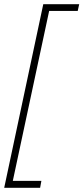

<svg xmlns="http://www.w3.org/2000/svg" viewBox="-39 -735 397 914"><path d="M-19 159H152L158 126H22L195 -683H331L338 -715H167Z"/></svg>

Font: Noto Sans ExtraCondensed ExtraLight
Style: Italic
Weight: 200
Width: 2
Italic angle: -12°
Designer: Monotype Design Team
Foundry: Monotype Imaging Inc.
Version: Version 2.013